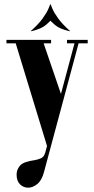

<svg xmlns="http://www.w3.org/2000/svg" viewBox="-20 -680 437 891"><path d="M267 -232 207 0H199L48 -495H177ZM184 119Q174 157 153 174Q132 191 111 191Q89 191 73 175.5Q57 160 57 130Q57 107 73 88.5Q89 70 142 63Q154 61 169 55Q184 49 190 28L330 -495H349ZM58 -479H10V-495H48ZM217 -479H177V-495H217ZM331 -479H291V-495H331ZM387 -479H343L348 -495H387ZM125 -535 123 -536Q159 -568 178 -594.5Q197 -621 204.5 -639Q212 -657 213 -660H215V-585Q213 -582 192.5 -564Q172 -546 125 -535ZM303 -535Q256 -546 235.5 -564Q215 -582 213 -585V-660H215Q216 -657 223.5 -639Q231 -621 250 -594.5Q269 -568 305 -536Z"/></svg>

Font: Emberly Black
Style: Regular
Weight: 900
Designer: Rajesh Rajput
Foundry: Rajesh Rajput
Version: Version 1.000